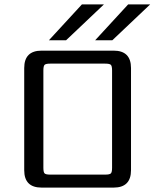

<svg xmlns="http://www.w3.org/2000/svg" viewBox="-20 -852 705 872"><path d="M169 -622H496Q575 -622 575 -543V-79Q575 0 496 0H169Q90 0 90 -79V-543Q90 -622 169 -622ZM489 -532Q489 -552 483.5 -557.5Q478 -563 458 -563H208Q188 -563 182.5 -557.5Q177 -552 177 -532V-90Q177 -70 182.5 -64.5Q188 -59 208 -59H458Q478 -59 483.5 -64.5Q489 -70 489 -90ZM352 -832H452L280 -669H202ZM562 -832H662L490 -669H412Z"/></svg>

Font: Sarpanch
Style: Regular
Weight: 400
Designer: Manushi Parikh (Devanagari and Latin), Jyotish Sonowal (Devanagari)
Foundry: Indian Type Foundry
Version: Version 2.004;PS 1.0;hotconv 1.0.78;makeotf.lib2.5.61930; tt